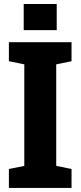

<svg xmlns="http://www.w3.org/2000/svg" viewBox="-20 -917 393 937"><path d="M23.4 0V-92.3L98.6 -107.4V-603L23.4 -618.2V-710.9H329.1V-618.2L254.4 -603V-107.4L329.1 -92.3V0ZM95.7 -770V-897.5H256.8V-770Z"/></svg>

Font: Roboto Slab ExtraBold
Style: Regular
Weight: 800
Designer: Google
Version: Version 2.001; ttfautohint (v1.8.3)